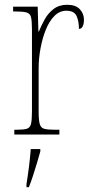

<svg xmlns="http://www.w3.org/2000/svg" viewBox="-20 -564 384 805"><path d="M40 0V-20H47Q78 -20 92 -24Q106 -28 110 -44.5Q114 -61 114 -97V-441Q114 -476 110 -492Q106 -508 90.5 -512Q75 -516 42 -516H35V-536H138L141 -432H143Q153 -457 167.5 -483Q182 -509 205 -526.5Q228 -544 262 -544Q297 -544 314.5 -525.5Q332 -507 332 -481Q332 -465 327 -454Q322 -443 311 -443Q311 -475 301 -497Q291 -519 258 -519Q230 -519 208.5 -497.5Q187 -476 172.5 -440.5Q158 -405 150 -362Q142 -319 142 -277V-97Q142 -61 146.5 -44.5Q151 -28 165.5 -24Q180 -20 211 -20H229V0ZM91 208Q97 171 101.5 135Q106 99 109 61H149V71Q143 92 135 119.5Q127 147 118 174Q109 201 101 221H91Z"/></svg>

Font: Noto Serif Thai Condensed Thin
Style: Regular
Weight: 100
Width: 3
Designer: Monotype Design Team
Foundry: Monotype Imaging Inc.
Version: Version 2.001; ttfautohint (v1.8.4.7-5d5b)